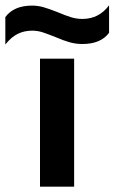

<svg xmlns="http://www.w3.org/2000/svg" viewBox="-90 -700 429 720"><path d="M-70 -636Q-38 -679 30 -679Q52 -679 73 -673Q94 -667 127 -654Q155 -642 176 -635.5Q197 -629 219 -629Q281 -629 319 -680V-577Q288 -535 219 -535Q194 -535 171 -541.5Q148 -548 118 -561Q88 -573 69.5 -579Q51 -585 30 -585Q1 -585 -23.5 -573Q-48 -561 -70 -533ZM60 -480H188V0H60Z"/></svg>

Font: Prompt Medium
Style: Regular
Weight: 500
Designer: Katatrad Team
Foundry: CadsonDemak
Version: Version 1.000